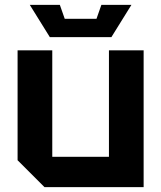

<svg xmlns="http://www.w3.org/2000/svg" viewBox="-20 -766 660 786"><path d="M568 -560V0H162L52 -110V-560H194V-124H426V-560ZM395 -746H518L436 -614H184L102 -746H225L245 -689H375Z"/></svg>

Font: Tektur SemiBold
Style: Regular
Weight: 600
Designer: Adam Jagosz
Foundry: Adam Jagosz
Version: Version 1.005;gftools[0.9.30]